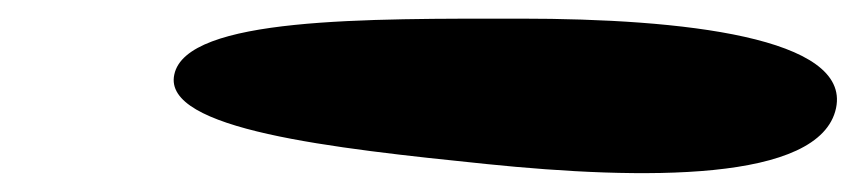

<svg xmlns="http://www.w3.org/2000/svg" viewBox="-20 -451 918 206"><path d="M502 -275C668 -258 860 -255 877 -335C893 -411 712 -431 539 -431C374 -431 180 -433 167 -371C154 -312 336 -292 502 -275Z"/></svg>

Font: Venom Sans
Style: BdObl
Weight: 700
Version: Version 1.001